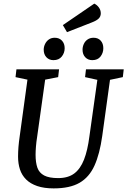

<svg xmlns="http://www.w3.org/2000/svg" viewBox="-20 -1032 705 1063"><path d="M277 11Q224 11 186 -2Q148 -15 124.5 -38.5Q101 -62 90.5 -94Q80 -126 80 -165Q80 -216 89 -277L132 -591L66 -605L71 -648H307L302 -605L230 -591L186 -277Q181 -246 179 -220Q177 -194 177 -175Q177 -132 187 -103.5Q197 -75 224.5 -60.5Q252 -46 302 -46Q357 -46 391 -71.5Q425 -97 445 -148Q465 -199 475 -277L519 -590L451 -605L456 -648H665L660 -605L589 -590L546 -279Q532 -179 503 -115Q474 -51 420.5 -20Q367 11 277 11ZM491 -699Q467 -699 452 -715Q437 -731 437 -757Q437 -773 444 -788.5Q451 -804 465 -813.5Q479 -823 498 -823Q523 -823 537.5 -807Q552 -791 552 -765Q552 -739 536.5 -719Q521 -699 491 -699ZM276 -699Q252 -699 237 -715Q222 -731 222 -757Q222 -773 229.5 -788.5Q237 -804 250.5 -813.5Q264 -823 283 -823Q308 -823 323 -807Q338 -791 338 -765Q338 -739 322 -719Q306 -699 276 -699ZM351 -854 328 -893 502 -1012Q517 -1005 527.5 -990.5Q538 -976 538 -958Q538 -941 526.5 -929.5Q515 -918 489 -908Z"/></svg>

Font: Faustina Light Medium
Style: Italic
Weight: 500
Italic angle: -8°
Version: Version 1.200